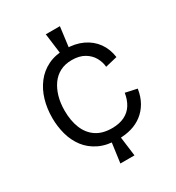

<svg xmlns="http://www.w3.org/2000/svg" viewBox="-184 -814 907 991"><g transform="rotate(-30 270.0 -318.0)"><path d="M258 -571 241 -703H325L308 -571ZM241 67 259 -65H308L325 67ZM295 -47Q229 -47 183 -69Q137 -91 108.5 -128.5Q80 -166 67 -213.5Q54 -261 54 -312Q54 -368 68.5 -417.5Q83 -467 112.5 -505.5Q142 -544 186 -565.5Q230 -587 290 -587Q348 -587 392.5 -566Q437 -545 464 -507.5Q491 -470 498 -419L427 -402Q425 -430 410 -457.5Q395 -485 365 -503Q335 -521 290 -521Q250 -521 220 -505.5Q190 -490 170 -462Q150 -434 139 -396.5Q128 -359 128 -313Q128 -252 146.5 -207Q165 -162 202 -137Q239 -112 296 -112Q339 -112 370 -127Q401 -142 419 -170.5Q437 -199 443 -238L512 -223Q505 -178 486 -145Q467 -112 438.5 -90Q410 -68 374 -57.5Q338 -47 295 -47Z"/></g></svg>

Font: Bricolage Grotesque 24pt Light
Style: Regular
Weight: 300
Designer: Mathieu Triay
Foundry: Atelier Triay
Version: Version 1.001;gftools[0.9.33.dev8+g029e19f]